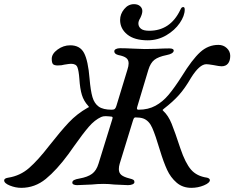

<svg xmlns="http://www.w3.org/2000/svg" viewBox="-91 -886 1128 924"><path d="M-71 -18Q-71 -28 -51 -31Q6 -40 49 -77.5Q92 -115 146 -185Q201 -255 240 -296.5Q279 -338 330 -367Q332 -368 334.5 -369Q337 -370 336.5 -372Q336 -374 333 -377Q312 -400 303 -429.5Q294 -459 291 -506Q288 -546 281.5 -562.5Q275 -579 251 -579Q243 -579 219 -575Q206 -571 187 -571Q170 -571 164 -577.5Q158 -584 158 -603Q158 -627 186 -647.5Q214 -668 247 -668Q294 -668 313.5 -631Q333 -594 340 -508Q345 -449 354 -418.5Q363 -388 384 -373Q405 -358 447 -358Q457 -358 461.5 -362Q466 -366 469 -376L522 -550Q528 -568 528 -581Q528 -598 516.5 -607Q505 -616 479 -621Q459 -626 459 -639Q459 -646 467 -650Q475 -654 487 -654Q513 -654 551 -652Q587 -650 606 -650L659 -651Q699 -653 724 -653Q746 -653 745 -641Q742 -627 711 -621Q671 -613 652 -598Q633 -583 623 -550L571 -377Q568 -368 568 -364Q568 -358 576 -358Q622 -358 657 -377Q692 -396 720.5 -430Q749 -464 784 -519Q834 -600 872.5 -635Q911 -670 960 -670Q984 -670 1000.5 -654.5Q1017 -639 1017 -617Q1017 -594 1006.5 -580.5Q996 -567 975 -567Q965 -567 935 -573Q911 -577 902 -577Q869 -577 828 -511Q799 -461 770.5 -429Q742 -397 698 -363Q692 -358 691.5 -357Q691 -356 695 -352Q719 -330 735 -290.5Q751 -251 777 -172Q801 -101 828.5 -69.5Q856 -38 905 -31Q910 -30 914.5 -27Q919 -24 919 -19Q919 -6 890.5 6Q862 18 830 18Q788 18 759 -7Q730 -32 713 -69Q696 -106 679 -162Q657 -236 641.5 -271Q626 -306 598 -316Q583 -321 561 -321Q556 -321 553.5 -317Q551 -313 548 -303L485 -98Q481 -85 481 -72Q481 -54 493 -44Q505 -34 533 -27Q546 -24 551 -20.5Q556 -17 556 -10Q556 -3 547 1Q538 5 525 5Q512 5 458 2Q433 -1 407 -1Q378 -1 351 2Q291 5 280 5Q270 5 263.5 2Q257 -1 257 -7Q257 -15 265.5 -19.5Q274 -24 292 -27Q331 -34 352 -49.5Q373 -65 383 -98L449 -311L451 -319Q451 -325 443 -325Q440 -325 434 -326Q428 -327 418 -327Q404 -327 396 -323Q365 -309 336.5 -276Q308 -243 265 -182L238 -144Q182 -68 129.5 -25Q77 18 11 18Q-16 18 -43.5 7Q-71 -4 -71 -18ZM487 -790Q487 -818 506.5 -842Q526 -866 554 -866Q572 -866 583 -856.5Q594 -847 594 -833Q594 -819 584 -799Q575 -785 575 -773Q575 -758 587 -748Q599 -738 627 -738Q728 -738 776 -837Q780 -846 783 -849Q786 -852 791 -852Q798 -852 798 -840Q798 -810 774 -775Q750 -740 709 -716Q668 -692 620 -692Q556 -692 521.5 -720Q487 -748 487 -790Z"/></svg>

Font: EB Garamond Medium
Style: Italic
Weight: 500
Italic angle: -17.2°
Designer: Georg Duffner and Octavio Pardo
Foundry: Georg Duffner
Version: Version 1.000